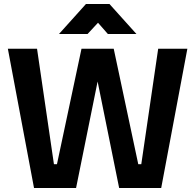

<svg xmlns="http://www.w3.org/2000/svg" viewBox="-20 -934 970 954"><path d="M19 -692 149 0H358L465 -529L572 0H781L911 -692H766L682 -118H667L545 -692H385L263 -118H248L164 -692ZM273 -765H415L467 -821L516 -765H658L524 -914H407Z"/></svg>

Font: RazerF5
Style: Bold
Weight: 700
Foundry: Razer Inc.
Version: Version 1.000;PS 001.001;hotconv 1.0.56